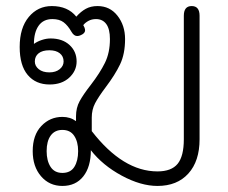

<svg xmlns="http://www.w3.org/2000/svg" viewBox="-20 -604 754 634"><path d="M88 -105Q88 -158 116.5 -188Q145 -218 186 -218Q212 -218 231 -204V-220Q231 -248 243 -270Q255 -292 280 -324Q310 -363 326.5 -396.5Q343 -430 343 -475Q343 -508 331 -524.5Q319 -541 297 -541Q283 -541 272 -535Q261 -529 255 -521L259 -513Q261 -507 261 -504Q261 -494 247 -488Q241 -485 235 -485Q224 -485 216 -499Q204 -520 190 -530.5Q176 -541 153 -541Q123 -541 107.5 -519Q92 -497 92 -459Q103 -467 118 -472Q133 -477 147 -477Q186 -477 209.5 -455.5Q233 -434 233 -401Q233 -370 208.5 -347.5Q184 -325 144 -325Q98 -325 71.5 -356.5Q45 -388 45 -449Q45 -512 75 -548Q105 -584 151 -584Q204 -584 232 -549Q247 -566 263.5 -575Q280 -584 302 -584Q343 -584 368 -552Q393 -520 393 -475Q393 -426 376.5 -391.5Q360 -357 329 -316Q305 -284 294 -263Q283 -242 283 -216V-171Q386 -38 500 -38Q546 -38 566.5 -63Q587 -88 587 -144V-552Q587 -584 613 -584Q639 -584 639 -552V-144Q639 -72 602 -31Q565 10 500 10Q445 10 382 -24Q319 -58 280 -108Q280 -53 255 -21.5Q230 10 186 10Q143 10 115.5 -22Q88 -54 88 -105ZM190 -401Q190 -418 177.5 -428Q165 -438 143 -438Q120 -438 107.5 -428Q95 -418 95 -401Q95 -386 108 -375.5Q121 -365 143 -365Q164 -365 177 -375.5Q190 -386 190 -401ZM238 -105Q238 -136 225 -155.5Q212 -175 186 -175Q161 -175 147.5 -156.5Q134 -138 134 -105Q134 -73 147 -53Q160 -33 186 -33Q213 -33 225.5 -53Q238 -73 238 -105Z"/></svg>

Font: Kodchasan ExtraLight
Style: Regular
Weight: 275
Version: Version 1.000; ttfautohint (v1.6)